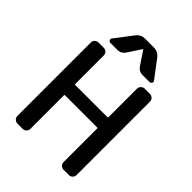

<svg xmlns="http://www.w3.org/2000/svg" viewBox="-266 -1114 1226 1226"><g transform="rotate(45 347.0 -501.0)"><path d="M164.1 -753.9Q178.7 -753.9 189 -743.7Q199.2 -733.4 199.2 -718.8V-460.9Q199.2 -457 203.1 -457H494.1Q499 -457 499 -460.9V-718.8Q499 -733.4 509.3 -743.7Q519.5 -753.9 533.2 -753.9H582Q595.7 -753.9 606 -743.7Q616.2 -733.4 616.2 -718.8V-56.6Q616.2 -42 606 -31.7Q595.7 -21.5 582 -21.5H533.2Q519.5 -21.5 509.3 -31.7Q499 -42 499 -56.6V-359.4Q499 -364.3 494.1 -364.3H203.1Q199.2 -364.3 199.2 -359.4V-56.6Q199.2 -42 189 -31.7Q178.7 -21.5 164.1 -21.5H117.2Q102.5 -21.5 92.3 -31.7Q82 -42 82 -56.6V-718.8Q82 -733.4 92.3 -743.7Q102.5 -753.9 117.2 -753.9ZM350.6 -923.8Q350.6 -925.8 348.6 -925.8Q346.7 -925.8 346.7 -923.8L288.1 -835Q269.5 -805.7 234.4 -805.7H171.9Q162.1 -805.7 157.2 -815.4Q155.3 -819.3 155.3 -823.2Q155.3 -828.1 159.2 -833L252 -954.1Q273.4 -981.4 308.6 -981.4H390.6Q425.8 -981.4 447.3 -954.1L539.1 -833Q543 -828.1 543 -823.2Q543 -819.3 541 -815.4Q536.1 -805.7 525.4 -805.7H462.9Q428.7 -805.7 410.2 -835Z"/></g></svg>

Font: Gen Jyuu GothicL Medium
Style: Regular
Weight: 500
Designer: [Source Han Sans]
Ryoko NISHIZUKA  (kana & ideographs); Paul D. Hunt (Latin, Greek & Cyrillic); Wenlong ZHANG  (bopomofo
Version: Version 1.002.20150607